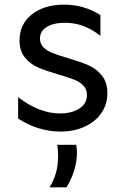

<svg xmlns="http://www.w3.org/2000/svg" viewBox="-20 -554 540 826"><path d="M58 -44V-136Q149 -66 238 -66Q290 -66 322 -87.5Q354 -109 354 -145Q354 -170 338.5 -186Q323 -202 300 -211Q277 -220 234 -233Q181 -248 146.5 -262.5Q112 -277 88 -305.5Q64 -334 64 -380Q64 -450 117 -492Q170 -534 256 -534Q342 -534 412 -489V-400Q373 -430 336.5 -443Q300 -456 260 -456Q210 -456 181 -438Q152 -420 152 -388Q152 -365 167.5 -350Q183 -335 206 -326Q229 -317 272 -304Q326 -288 360 -273.5Q394 -259 418 -229.5Q442 -200 442 -153Q442 -105 416 -67.5Q390 -30 344 -9Q298 12 240 12Q192 12 145.5 -2.5Q99 -17 58 -44ZM308 69Q311 86 311 105Q311 140 299.5 178Q288 216 266 252H193Q230 194 230 119Q230 89 226 69Z"/></svg>

Font: Amiko
Style: Regular
Weight: 400
Designer: Pablo Impallari, Rodrigo Fuenzalida, Andres Torresi
Foundry: Impallari Type
Version: Version 1.001; ttfautohint (v1.3)